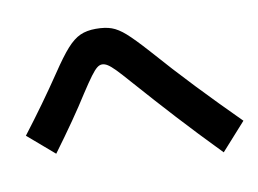

<svg xmlns="http://www.w3.org/2000/svg" viewBox="-68 -731 1074 799"><g transform="rotate(-10 469.0 -331.5)"><path d="M488.3 -387.7Q454.6 -426.3 435.8 -445.6Q417 -464.8 404.5 -472.7Q392.1 -480.5 380.9 -480.5Q370.1 -480.5 359.4 -471.9Q348.6 -463.4 332 -441.2Q315.4 -418.9 286.1 -374Q226.1 -278.8 128.9 -147.5L17.6 -243.2Q108.9 -362.3 186.5 -477.5Q229.5 -542 258.3 -574Q287.1 -606 314.7 -618.4Q342.3 -630.9 380.9 -630.9Q420.4 -630.9 447.3 -621.3Q474.1 -611.8 504.2 -585.2Q534.2 -558.6 585.9 -501Q667 -408.7 747.3 -324.2Q827.6 -239.7 919.9 -147.5L816.4 -32.2Q719.2 -132.3 645.8 -212.4Q572.3 -292.5 488.3 -387.7Z"/></g></svg>

Font: Pretendard JP ExtraBold
Style: Regular
Weight: 800
Designer: Base glyphs from Inter by Rasmus Andersson; Hangeul glyphs from Noto Sans CJK(Source Han Sans) by Jang Soo-young and Kan
Foundry: Kil Hyung-jin
Version: Version 1.309